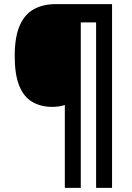

<svg xmlns="http://www.w3.org/2000/svg" viewBox="-20 -780 638 927"><path d="M521 127H444V-672H370V127H293V-273Q280 -269 265.5 -266.5Q251 -264 233 -264Q176 -264 135 -288.5Q94 -313 72.5 -367Q51 -421 51 -509Q51 -600 74.5 -655Q98 -710 142.5 -735Q187 -760 248 -760H521Z"/></svg>

Font: Noto Sans Thai SemiCondensed
Style: Bold
Weight: 700
Width: 4
Designer: Monotype Design Team
Foundry: Monotype Imaging Inc.
Version: Version 2.001